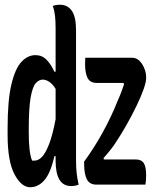

<svg xmlns="http://www.w3.org/2000/svg" viewBox="-20 -777 640 808"><path d="M129 -545Q157 -545 176 -525.5Q195 -506 209 -475H214V-658Q214 -688 211.5 -710.5Q209 -733 202 -752Q214 -757 233 -757Q264 -757 282 -732Q300 -707 300 -649V-105Q300 -73 302.5 -49.5Q305 -26 311 0Q296 6 279 6Q214 6 214 -101V-120H209Q193 -49 167 -19Q141 11 107 11Q70 11 41 -43.5Q12 -98 12 -209V-239Q12 -355 28 -422Q44 -489 70.5 -517Q97 -545 129 -545ZM339 -534H536Q554 -534 567 -521Q580 -508 587.5 -489Q595 -470 595 -453V-447Q595 -432 584.5 -402Q574 -372 555 -332.5Q536 -293 512 -250.5Q488 -208 461 -168Q450 -152 438.5 -138.5Q427 -125 416 -112L417 -106H551Q575 -106 585 -90.5Q595 -75 595 -40Q595 -17 592 0H386Q357 0 345.5 -22.5Q334 -45 334 -88V-97Q374 -151 411 -217.5Q448 -284 476 -355Q484 -372 490 -388.5Q496 -405 502 -422L500 -428H387Q359 -428 348.5 -449Q338 -470 338 -507Q338 -515 338.5 -521.5Q339 -528 339 -534ZM115 -101H125Q141 -101 156 -116Q171 -131 186 -169Q201 -207 214 -275V-403Q202 -423 187.5 -432.5Q173 -442 160 -442Q144 -442 130.5 -427Q117 -412 109 -367Q101 -322 101 -232V-222Q101 -175 104.5 -147Q108 -119 115 -101Z"/></svg>

Font: Recursive Mn Csl St Med
Style: Regular
Weight: 500
Monospace: yes
Version: Version 1.079;hotconv 1.0.112;makeotfexe 2.5.65598; ttfautoh